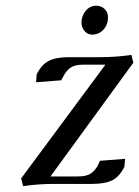

<svg xmlns="http://www.w3.org/2000/svg" viewBox="-20 -637 482 665"><path d="M53.2 -19 345.2 -413.1H269Q239.7 -413.1 224.6 -402.8Q209.5 -392.6 199.2 -372.1L191.9 -358.9L105 -352.1L106.9 -378.9Q123 -412.6 148.2 -425.8Q173.3 -439 219.2 -439H328.1Q381.8 -439 435.1 -446.8L441.9 -419.9L154.8 -25.9H250Q279.3 -25.9 294.4 -35.9Q309.6 -45.9 319.8 -65.9L326.2 -80.1L413.1 -86.9L411.1 -60.1Q395 -26.4 369.9 -13.2Q344.7 0 298.8 0H167Q110.8 0 60.1 7.8ZM262.2 -558.1Q262.2 -582 276.9 -599.6Q291.5 -617.2 314 -617.2Q330.1 -617.2 342 -606.2Q354 -595.2 354 -576.2Q354 -551.8 338.4 -534.4Q322.8 -517.1 298.8 -517.1Q283.2 -517.1 272.7 -529.8Q262.2 -542.5 262.2 -558.1Z"/></svg>

Font: Dehuti
Style: Bold-Italic
Weight: 700
Version: Version 1.2